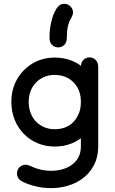

<svg xmlns="http://www.w3.org/2000/svg" viewBox="-20 -807 596 997"><path d="M138 55Q115 44 97.5 51Q80 58 72.5 74Q65 90 70.5 108Q76 126 98 137Q149 161 203.5 167.5Q258 174 309 163.5Q360 153 401 125.5Q442 98 466 54Q490 10 490 -49Q490 -96 490 -153Q490 -210 490 -280Q490 -346 460.5 -397.5Q431 -449 380 -478.5Q329 -508 264 -508Q201 -508 150 -478Q99 -448 69 -396Q39 -344 39 -278Q39 -228 56 -185.5Q73 -143 104 -111.5Q135 -80 176 -63Q217 -46 265 -46Q313 -46 354 -63Q395 -80 425.5 -111Q456 -142 473 -184Q490 -226 490 -276Q490 -310 490 -338.5Q490 -367 490 -396Q490 -425 490 -458Q490 -483 476.5 -496Q463 -509 445 -509Q427 -509 413.5 -496.5Q400 -484 400 -458Q400 -431 400 -399Q400 -367 400 -335.5Q400 -304 400 -276Q400 -245 390 -219.5Q380 -194 362.5 -175Q345 -156 320 -146Q295 -136 265 -136Q235 -136 210 -146.5Q185 -157 167 -175.5Q149 -194 139 -220.5Q129 -247 129 -278Q129 -309 139 -334.5Q149 -360 167 -378.5Q185 -397 209.5 -407.5Q234 -418 264 -418Q304 -418 334.5 -400.5Q365 -383 382.5 -352Q400 -321 400 -280Q400 -233 400 -176.5Q400 -120 400 -49Q400 -1 375 28.5Q350 58 309.5 70.5Q269 83 224 79Q179 75 138 55ZM350 -714Q363 -736 357.5 -754Q352 -772 336.5 -781Q321 -790 303 -786Q285 -782 272 -760Q258 -736 250.5 -710Q243 -684 240 -659Q237 -634 237 -611Q237 -586 250.5 -573.5Q264 -561 282 -561Q300 -561 313.5 -573.5Q327 -586 327 -611Q327 -627 328.5 -644.5Q330 -662 335 -680Q340 -698 350 -714Z"/></svg>

Font: Tilt Neon
Style: Regular
Weight: 400
Designer: Andy Clymer
Foundry: Andy Clymer
Version: Version 1.000